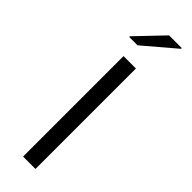

<svg xmlns="http://www.w3.org/2000/svg" viewBox="-305 -922 930 930"><g transform="rotate(45 160.0 -457.5)"><path d="M118 0V-688H203V0ZM72 -773V-778L203 -915H290V-910L129 -773Z"/></g></svg>

Font: Saira Expanded
Style: Regular
Weight: 400
Width: 7
Designer: Hector Gatti with collaboration of the Omnibus-Type team
Foundry: Omnibus-Type
Version: Version 1.100; ttfautohint (v1.8.3)